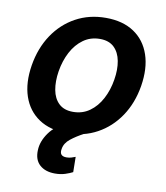

<svg xmlns="http://www.w3.org/2000/svg" viewBox="-84 -623 777 899"><g transform="rotate(10 304.0 -173.5)"><path d="M260.7 10.7Q180 10.7 126.6 -25Q73.2 -60.7 51.3 -124.8Q29.5 -188.9 43.3 -273.8Q57.2 -357.6 99.1 -420.3Q141 -483 204.7 -517.8Q268.5 -552.6 347.3 -552.6Q427.9 -552.6 481.4 -516.9Q534.8 -481.2 556.6 -416.9Q578.5 -352.6 564.6 -267Q550.8 -183.6 508.7 -121.1Q466.6 -58.6 403.1 -24Q339.5 10.7 260.7 10.7ZM271 -92.3Q315.7 -92.3 349.8 -116.7Q383.9 -141 405.7 -182.4Q427.6 -223.7 435.7 -274.5Q443.9 -323.5 436.4 -363.5Q429 -403.4 404.5 -427Q380 -450.6 337 -450.6Q292.3 -450.6 258.2 -426.1Q224.1 -401.6 202.2 -360.1Q180.4 -318.5 172.2 -267.8Q164.4 -218.8 171.7 -179Q179 -139.2 203.5 -115.8Q228 -92.3 271 -92.3ZM237.9 206.7Q191.8 206.7 165.1 182.5Q138.5 158.4 140.6 112.9Q141.7 71 171.3 29.3Q201 -12.4 259.6 -37.3L340.6 0Q305.4 18.5 279.5 39.1Q253.6 59.7 249.3 87.4Q242.2 122.9 278.1 122.9Q291.5 122.9 302 119.3Q312.5 115.8 320.3 112.9L321.4 185.4Q307.5 192.8 286 199.8Q264.6 206.7 237.9 206.7Z"/></g></svg>

Font: Inter UI Semi Bold
Style: Italic
Weight: 600
Italic angle: -9.39999°
Designer: Rasmus Andersson
Foundry: rsms
Version: 3.2;8d6f07862